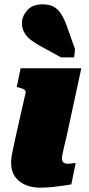

<svg xmlns="http://www.w3.org/2000/svg" viewBox="-20 -857 408 883"><path d="M164 6Q125 6 95 -7.5Q65 -21 48 -46Q31 -71 31 -109Q31 -124 34 -141.5Q37 -159 42.5 -184Q48 -209 56 -246L98 -431Q99 -437 95.5 -441.5Q92 -446 84.5 -449Q77 -452 65 -455L57 -457L75 -543H354L287 -233Q280 -204 275 -183Q270 -162 267.5 -149Q265 -136 265 -128Q265 -115 272 -109.5Q279 -104 293 -104Q301 -104 307 -105Q313 -106 318.5 -106.5Q324 -107 328 -107L308 -9Q290 -6 267 -2.5Q244 1 218 3.5Q192 6 164 6ZM287 -738Q275 -771 261 -793Q247 -815 227 -826Q207 -837 176 -837Q129 -837 105 -809.5Q81 -782 81 -751Q81 -727 91.5 -708Q102 -689 121 -674Q140 -659 164 -646L261 -593H321L325 -631Z"/></svg>

Font: Roboto Serif Black
Style: Italic
Weight: 900
Italic angle: -10°
Version: Version 1.008